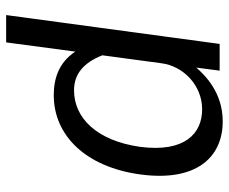

<svg xmlns="http://www.w3.org/2000/svg" viewBox="-80 -500 745 625"><g transform="rotate(90 292.5 -187.5)"><path d="M118 165 148 -60C184 -6 236 10 290 10C420 10 524 -93 548 -273C572 -453 493 -540 375 -540C280 -540 224 -481 200 -454L210 -530H123L29 165ZM274 -56C220 -56 184 -88 160 -148L186 -341C195 -411 257 -473 336 -473C414 -473 477 -417 458 -271C438 -130 364 -56 274 -56Z"/></g></svg>

Font: Cheyenne Sans
Style: Italic
Weight: 400
Italic angle: -8.13011°
Designer: The Public Sans project authors (U.S. Web Design System), Libre Franklin designed by Pablo Impallari and Rodrigo Fuenzal
Foundry: The Cheyenne Sans Project Authors
Version: Version 2.007